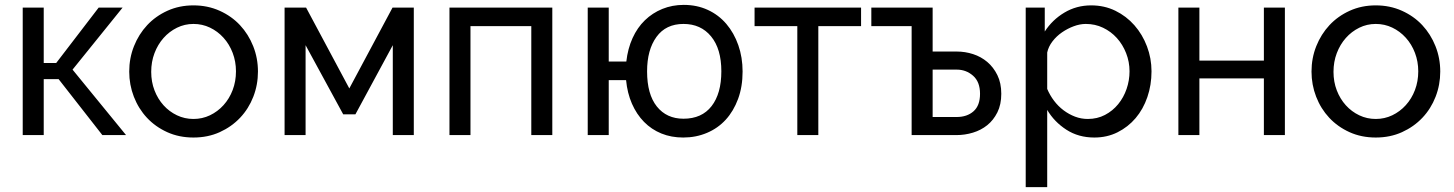

<svg xmlns="http://www.w3.org/2000/svg" viewBox="-20 -553 5952 786"><path d="M384 -522H482L277 -268L496 0H399L220 -229H159V0H73V-522H159V-295H210Z M772 10Q713 10 664.5 -12Q616 -34 581.5 -71Q547 -108 528 -157Q509 -206 509 -260Q509 -315 528.5 -364Q548 -413 582.5 -450Q617 -487 665.5 -509Q714 -531 772 -531Q830 -531 879 -509Q928 -487 962.5 -450Q997 -413 1016.5 -364Q1036 -315 1036 -260Q1036 -206 1017 -157Q998 -108 963 -71Q928 -34 879.5 -12Q831 10 772 10ZM599 -259Q599 -218 612.5 -183Q626 -148 649.5 -122Q673 -96 704.5 -81Q736 -66 772 -66Q808 -66 839.5 -81Q871 -96 895 -122.5Q919 -149 932.5 -184.5Q946 -220 946 -261Q946 -301 932.5 -336.5Q919 -372 895 -398.5Q871 -425 839.5 -440Q808 -455 772 -455Q736 -455 704.5 -439.5Q673 -424 649.5 -397.5Q626 -371 612.5 -335.5Q599 -300 599 -259Z M1410 -191 1587 -522H1674V0H1588V-368L1435 -85H1385L1231 -368V0H1145V-522H1233Z M2241 0H2155V-446H1906V0H1820V-522H2241Z M2544 -301Q2550 -354 2569.5 -397Q2589 -440 2620 -470Q2651 -500 2691.5 -516.5Q2732 -533 2779 -533Q2833 -533 2877.5 -512.5Q2922 -492 2953.5 -455Q2985 -418 3002.5 -368Q3020 -318 3020 -260Q3020 -198 3001.5 -148Q2983 -98 2951 -63Q2919 -28 2874 -9Q2829 10 2777 10Q2728 10 2687.5 -6.5Q2647 -23 2616.5 -54Q2586 -85 2567 -128.5Q2548 -172 2543 -225H2472V0H2386V-522H2472V-301ZM2629 -261Q2629 -167 2669 -117Q2709 -67 2778 -67Q2853 -67 2893 -118.5Q2933 -170 2933 -261Q2933 -353 2891 -404Q2849 -455 2778 -455Q2706 -455 2667.5 -402Q2629 -349 2629 -261Z M3330 0H3244V-446H3069V-522H3505V-446H3330Z M3798 -342H3897Q3931 -342 3963.5 -331.5Q3996 -321 4021.5 -299.5Q4047 -278 4063 -245.5Q4079 -213 4079 -169Q4079 -125 4063 -93Q4047 -61 4021.5 -40.5Q3996 -20 3963 -10Q3930 0 3896 0H3712V-446H3547V-522H3798ZM3896 -74Q3939 -74 3965.5 -97.5Q3992 -121 3992 -169Q3992 -218 3963.5 -243Q3935 -268 3897 -268H3798V-74Z M4460 10Q4395 10 4345.5 -22Q4296 -54 4267 -103V213H4179V-522H4257V-424Q4288 -472 4337.5 -501.5Q4387 -531 4447 -531Q4501 -531 4546 -509Q4591 -487 4624 -449.5Q4657 -412 4675.5 -363Q4694 -314 4694 -261Q4694 -205 4677 -155.5Q4660 -106 4629 -69.5Q4598 -33 4555 -11.5Q4512 10 4460 10ZM4433 -66Q4472 -66 4503.5 -82.5Q4535 -99 4557.5 -126.5Q4580 -154 4592 -189Q4604 -224 4604 -261Q4604 -300 4590 -335.5Q4576 -371 4552 -397.5Q4528 -424 4495.5 -439.5Q4463 -455 4425 -455Q4401 -455 4375.5 -445.5Q4350 -436 4327.5 -420.5Q4305 -405 4288.5 -383.5Q4272 -362 4267 -338V-189Q4278 -163 4295 -140.5Q4312 -118 4334 -101.5Q4356 -85 4381 -75.5Q4406 -66 4433 -66Z M4890 -305H5154V-522H5240V0H5154V-232H4890V0H4804V-522H4890Z M5612 10Q5553 10 5504.5 -12Q5456 -34 5421.5 -71Q5387 -108 5368 -157Q5349 -206 5349 -260Q5349 -315 5368.5 -364Q5388 -413 5422.5 -450Q5457 -487 5505.5 -509Q5554 -531 5612 -531Q5670 -531 5719 -509Q5768 -487 5802.5 -450Q5837 -413 5856.5 -364Q5876 -315 5876 -260Q5876 -206 5857 -157Q5838 -108 5803 -71Q5768 -34 5719.5 -12Q5671 10 5612 10ZM5439 -259Q5439 -218 5452.5 -183Q5466 -148 5489.5 -122Q5513 -96 5544.5 -81Q5576 -66 5612 -66Q5648 -66 5679.5 -81Q5711 -96 5735 -122.5Q5759 -149 5772.5 -184.5Q5786 -220 5786 -261Q5786 -301 5772.5 -336.5Q5759 -372 5735 -398.5Q5711 -425 5679.5 -440Q5648 -455 5612 -455Q5576 -455 5544.5 -439.5Q5513 -424 5489.5 -397.5Q5466 -371 5452.5 -335.5Q5439 -300 5439 -259Z"/></svg>

Font: PTCRaleway Medium
Style: Regular
Weight: 500
Designer: Matt McInerney, Pablo Impallari, Rodrigo Fuenzalida
Foundry: Matt McInerney, Pablo Impallari, Rodrigo Fuenzalida
Version: Version 3.000g; ttfautohint (v1.5) -l 8 -r 28 -G 28 -x 14 -D